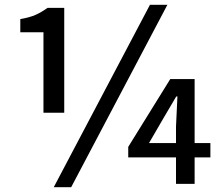

<svg xmlns="http://www.w3.org/2000/svg" viewBox="-20 -770 929 804"><path d="M162 -298V-635H65V-690Q105 -697 129.5 -708Q154 -719 179 -737H249V-298ZM205 14 608 -750H681L278 14ZM717 0V-111H517V-155L693 -439H795V-171H861V-111H795V0ZM717 -171V-240L723 -366H718L665 -276L604 -171Z"/></svg>

Font: Source Han Sans TC Medium
Style: Regular
Weight: 500
Designer: Ryoko NISHIZUKA Ë•øÂ°öÊ∂ºÂ≠ê (kana, bopomofo & ideographs); Paul D. Hunt (Latin, Greek & Cyrillic); Sandoll Communicatio
Foundry: Adobe
Version: Version 2.004;hotconv 1.0.118;makeotfexe 2.5.65603